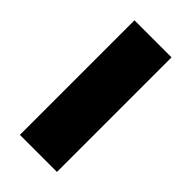

<svg xmlns="http://www.w3.org/2000/svg" viewBox="-0 -634 564 564"><g transform="rotate(-45 281.5 -352.0)"><path d="M43 -275V-370H519V-275ZM43 -335V-429H519V-335Z"/></g></svg>

Font: Noto Sans Adlam SemiBold
Style: Regular
Weight: 600
Version: Version 3.001